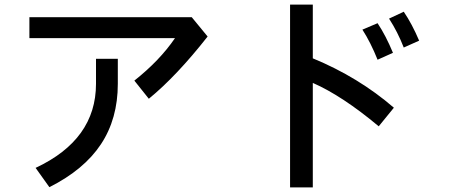

<svg xmlns="http://www.w3.org/2000/svg" viewBox="-20 -717 1964 836"><path d="M628 -287 565 -366Q675 -453 742 -551H108V-642H815L884 -558Q749 -386 628 -287ZM195 98 135 14Q398 -109 398 -352V-461H493V-352Q493 -200 419.5 -89Q346 22 195 98Z M1342 -356V99H1243V-697H1342V-463Q1541 -381 1695 -248L1629 -167Q1470 -300 1342 -356ZM1674 -636 1738 -666Q1774 -613 1805 -540L1738 -510Q1712 -577 1674 -636ZM1558 -588 1624 -616Q1660 -562 1691 -487L1624 -457Q1594 -532 1558 -588Z"/></svg>

Font: Gmarket Sans TTF Medium
Style: Regular
Weight: 500
Designer: Creative Director : Sungho Lee; Art Director : Kiwoong Choi; Project Manager : Sori Yang, Jongwook Yoon; Font Designer :
Foundry: Sandoll Inc.
Version: Version 1.000;hotconv 1.0.109;makeotfexe 2.5.65596